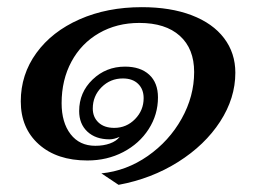

<svg xmlns="http://www.w3.org/2000/svg" viewBox="-20 -466 722 536"><path d="M263 18Q333 11 392.5 -30.5Q452 -72 487 -134.5Q522 -197 522 -265Q522 -330 482 -366Q442 -402 369 -402Q306 -402 256.5 -373.5Q207 -345 179.5 -294Q152 -243 152 -178Q152 -124 177 -91.5Q202 -59 246 -59Q269 -59 287 -65.5Q305 -72 314 -84Q298 -77 286 -77Q247 -77 224 -98.5Q201 -120 201 -156Q201 -208 238.5 -244Q276 -280 329 -280Q372 -280 396.5 -257.5Q421 -235 421 -194Q421 -146 395 -105.5Q369 -65 324 -41.5Q279 -18 224 -18Q139 -18 88.5 -63Q38 -108 38 -183Q38 -258 81.5 -318Q125 -378 202 -412Q279 -446 376 -446Q456 -446 515 -423.5Q574 -401 605.5 -359.5Q637 -318 637 -263Q637 -192 594.5 -126.5Q552 -61 477.5 -14Q403 33 311 50ZM381 -192Q381 -217 365.5 -232Q350 -247 323 -247Q288 -247 263.5 -222.5Q239 -198 239 -163Q239 -139 255 -124Q271 -109 299 -109Q333 -109 357 -133.5Q381 -158 381 -192Z"/></svg>

Font: Fahkwang Medium
Style: Italic
Weight: 500
Italic angle: -10°
Version: Version 1.000; ttfautohint (v1.6)